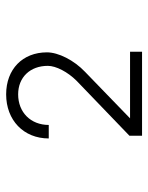

<svg xmlns="http://www.w3.org/2000/svg" viewBox="53 -928 493 640"><g transform="rotate(-90 300.0 -608.5)"><path d="M167 -382H447V-422H225L380 -572C419 -609 445 -661 445 -699C445 -780 389 -835 305 -835C219 -835 158 -777 158 -693H203C203 -753 245 -795 305 -795C362 -795 400 -755 400 -696C400 -669 380 -630 350 -600L167 -424Z"/></g></svg>

Font: JetBrains Mono Thin
Style: Regular
Weight: 100
Monospace: yes
Designer: Philipp Nurullin, Konstantin Bulenkov
Foundry: JetBrains
Version: Version 2.305